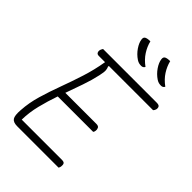

<svg xmlns="http://www.w3.org/2000/svg" viewBox="-267 -1051 1165 1165"><g transform="rotate(45 316.0 -468.0)"><path d="M314 -936Q323 -899 344.5 -865.5Q366 -832 403 -805Q396 -791 380 -791Q370 -791 361 -793Q352 -795 341 -802Q311 -822 291 -851.5Q271 -881 268 -906Q265 -925 280 -931Q288 -934 296.5 -935Q305 -936 314 -936ZM484 -936Q493 -899 514.5 -865.5Q536 -832 573 -805Q566 -791 550 -791Q540 -791 531 -793Q522 -795 511 -802Q481 -822 461 -851.5Q441 -881 438 -906Q435 -925 450 -931Q458 -934 466.5 -935Q475 -936 484 -936ZM107 0Q73 0 61 -17.5Q49 -35 53 -85Q57 -151 77 -219Q97 -287 123 -357Q149 -427 172.5 -500.5Q196 -574 209 -652H155Q141 -652 136.5 -662Q132 -672 136 -685Q138 -690 140 -693.5Q142 -697 144 -700H604Q624 -700 629 -691Q634 -682 631 -669Q628 -659 621 -652H243L240 -647Q245 -638 247 -622.5Q249 -607 241 -572Q229 -517 209.5 -461.5Q190 -406 170 -350H437Q455 -350 460 -339Q465 -328 463 -317Q462 -308 457 -302H153Q131 -239 115 -175Q99 -111 98 -48H442Q461 -48 465.5 -39.5Q470 -31 468 -16Q467 -8 462 0Z"/></g></svg>

Font: Recursive Mn Csl St Lt
Style: Italic
Weight: 300
Italic angle: -15°
Monospace: yes
Version: Version 1.079;hotconv 1.0.112;makeotfexe 2.5.65598; ttfautoh